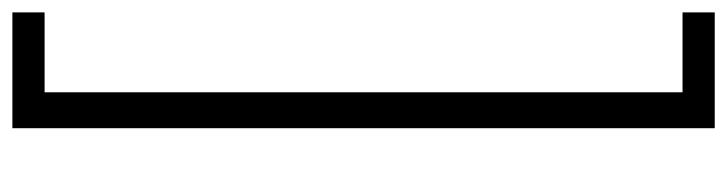

<svg xmlns="http://www.w3.org/2000/svg" viewBox="-452 -405 1174 310"><g transform="rotate(-90 135.0 -250.0)"><path d="M83 -817H270V-765H141V265H270V317H83Z"/></g></svg>

Font: Oakes Grotesk Light
Style: Italic
Weight: 300
Italic angle: -8°
Designer: Samuel Oakes
Foundry: Samuel Oakes
Version: Version 1.000;PS 001.000;hotconv 1.0.88;makeotf.lib2.5.64775